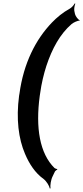

<svg xmlns="http://www.w3.org/2000/svg" viewBox="-20 -829 479 1106"><path d="M92 -289 90 -278C72 -143 87 -29 124 57C148 114 182 167 231 202C247 214 264 241 267 257L271 256C268 240 273 206 284 185L297 158C300 154 307 149 310 148L309 144C306 145 298 142 294 139C209 55 184 -92 209 -277L211 -290C219 -349 232 -402 247 -449C280 -549 326 -633 392 -690C402 -699 428 -711 438 -710L439 -713C430 -715 415 -736 412 -748L408 -767C406 -779 410 -799 414 -808L410 -809C406 -800 392 -784 380 -778C343 -758 308 -729 279 -699C186 -602 116 -466 92 -289Z"/></svg>

Font: Asimov
Style: EdgeNarIt
Weight: 500
Designer: Google
Version: Version 2.000980: 2014